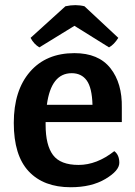

<svg xmlns="http://www.w3.org/2000/svg" viewBox="-20 -732 537 766"><path d="M162 -245V-234Q162 -153 191.5 -113.5Q221 -74 293.5 -74Q366 -74 436 -129Q456 -114 456 -82.5Q456 -51 400.5 -18Q345 15 262 15Q154 15 94.5 -48.5Q35 -112 35 -241.5Q35 -371 99.5 -445.5Q164 -520 277 -520Q373 -520 420.5 -460Q468 -400 466 -302V-245ZM266 -440Q184 -440 167 -314H349Q347 -382 326 -411Q305 -440 266 -440ZM277 -629 137 -543Q115 -556 102 -581L241 -707Q282 -716 317 -707L452 -581Q435 -554 415 -543Z"/></svg>

Font: Karma
Style: Bold
Weight: 700
Designer: Joana Correia
Foundry: Indian Type Foundry
Version: Version 1.202;PS 1.0;hotconv 1.0.78;makeotf.lib2.5.61930; tt